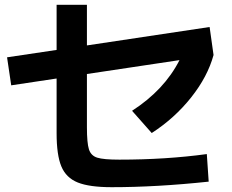

<svg xmlns="http://www.w3.org/2000/svg" viewBox="-20 -777 978 810"><path d="M218.8 -214.8V-445.8L27.3 -417L9.8 -535.2L218.8 -566.4V-756.8H346.7V-585.4L864.3 -663.1L880.9 -544.9Q856 -453.6 786.4 -366Q716.8 -278.3 620.1 -215.8L537.1 -309.6Q673.3 -397.5 737.3 -523.4L346.7 -464.8V-240.2Q346.7 -173.8 355.2 -147Q363.8 -120.1 390.4 -111.8Q417 -103.5 483.4 -103.5Q680.2 -103.5 852.5 -127L860.4 -10.7Q640.1 12.7 451.2 12.7Q357.4 12.7 308.1 -7.1Q258.8 -26.9 238.8 -75Q218.8 -123 218.8 -214.8Z"/></svg>

Font: Pretendard JP
Style: Bold
Weight: 700
Designer: Base glyphs from Inter by Rasmus Andersson; Hangeul glyphs from Noto Sans CJK(Source Han Sans) by Jang Soo-young and Kan
Foundry: Kil Hyung-jin
Version: Version 1.309